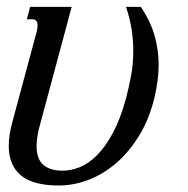

<svg xmlns="http://www.w3.org/2000/svg" viewBox="-20 -539 558 569"><path d="M166 -33.2Q190.4 -33.2 216.6 -43.7Q242.7 -54.2 267.6 -79.1Q292.5 -104 314.7 -145.3Q336.9 -186.5 353.5 -247.6Q361.8 -279.3 368.4 -314.5Q375 -349.6 375 -389.2Q375 -418.9 370.1 -451.2Q365.2 -483.4 353.5 -518.6H397.5Q426.8 -474.6 438.5 -432.1Q450.2 -389.6 450.2 -347.7Q450.2 -323.7 447 -300Q443.8 -276.4 438.5 -252.9Q423.3 -188 393.3 -138.7Q363.3 -89.4 325 -56.2Q286.6 -22.9 242.4 -6.1Q198.2 10.7 154.3 10.7Q77.6 10.7 41.7 -19.5Q5.9 -49.8 5.9 -106.4Q5.9 -122.1 8.5 -139.9Q11.2 -157.7 16.6 -177.2L88.9 -445.8Q90.3 -451.2 90.8 -455.3Q91.3 -459.5 91.3 -463.4Q91.3 -481.9 75.7 -481.9H59.6L69.3 -518.6H192.4L99.6 -173.3Q94.2 -154.8 91.3 -137.7Q88.4 -120.6 88.4 -105Q88.4 -89.4 92.3 -76.2Q96.2 -63 105.2 -53.5Q114.3 -43.9 129.2 -38.6Q144 -33.2 166 -33.2Z"/></svg>

Font: Arian Grqi
Style: Italic
Weight: 400
Italic angle: -15°
Designer: Ruben Hakobyan (Tarumian)
Foundry: Ruben Hakobyan (Tarumian)
Version: Version 1.002